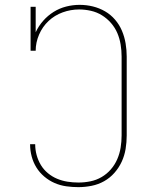

<svg xmlns="http://www.w3.org/2000/svg" viewBox="-20 -763 640 791"><path d="M303 8Q278 8 253 4.5Q228 1 205 -9Q182 -19 162.5 -35.5Q143 -52 130 -73Q117 -94 110.5 -118.5Q104 -143 104 -168V-169H125V-168Q125 -146 131 -124Q137 -102 148.5 -83Q160 -64 177.5 -49.5Q195 -35 215.5 -26.5Q236 -18 258 -14.5Q280 -11 303 -11Q328 -11 352.5 -16Q377 -21 398.5 -33.5Q420 -46 436.5 -65Q453 -84 463 -107Q473 -130 477 -155Q481 -180 481 -205V-530Q481 -555 477 -579.5Q473 -604 463.5 -626.5Q454 -649 437.5 -668Q421 -687 400 -700Q379 -713 354.5 -718.5Q330 -724 306 -724Q271 -724 238 -712Q205 -700 180 -676.5Q155 -653 141 -620.5Q127 -588 127 -554H106V-735H127V-630Q139 -656 158 -677.5Q177 -699 201 -714Q225 -729 252.5 -736Q280 -743 308 -743Q336 -743 362.5 -736.5Q389 -730 412.5 -716.5Q436 -703 454 -682Q472 -661 482.5 -636Q493 -611 497.5 -584Q502 -557 502 -530V-205Q502 -177 497.5 -149.5Q493 -122 481.5 -97Q470 -72 451.5 -51Q433 -30 409 -16.5Q385 -3 357.5 2.5Q330 8 303 8Z"/></svg>

Font: Iosevka Etoile Thin
Style: Regular
Weight: 100
Designer: Belleve Invis
Foundry: Belleve Invis
Version: Version 22.1.2; ttfautohint (v1.8.4)